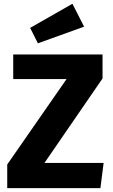

<svg xmlns="http://www.w3.org/2000/svg" viewBox="-20 -976 584 996"><path d="M48.6 -693.4H511.9V-569L210.7 -130.8H517.5L500.9 0H17.5V-122.7L325.4 -566H48.6ZM136.4 -831.4 355.7 -956.5 416.3 -837.7 176.6 -751.3Z"/></svg>

Font: Fira Sans Variable
Style: Regular
Weight: 400
Designer: Carrois Corporate & Edenspiekermann AG
Foundry: Carrois Corporate GbR & Edenspiekermann AG
Version: Version 4.202